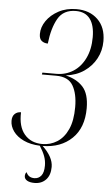

<svg xmlns="http://www.w3.org/2000/svg" viewBox="-61 -764 581 1012"><g transform="rotate(5 229.0 -258.0)"><path d="M161 208Q136 208 121.5 199.5Q107 191 107 175Q107 171 108.5 165.5Q110 160 115 155Q126 183 158 183Q180 183 194 166Q208 149 208 112Q208 87 199.5 63.5Q191 40 172 10Q122 8 86 -9Q50 -26 31 -52.5Q12 -79 12 -108Q12 -132 25 -144.5Q38 -157 58 -157Q55 -81 89.5 -40.5Q124 0 184 0Q227 0 262.5 -22.5Q298 -45 319 -91Q340 -137 340 -209Q340 -280 315 -322.5Q290 -365 226 -365H150L152 -375H226Q275 -375 314.5 -400Q354 -425 377 -472.5Q400 -520 400 -584Q400 -647 375 -680.5Q350 -714 300 -714Q234 -714 205 -663Q176 -612 167 -530Q148 -530 134.5 -540.5Q121 -551 121 -577Q121 -613 144 -646.5Q167 -680 208 -702Q249 -724 302 -724Q372 -724 415 -682.5Q458 -641 458 -568Q458 -518 435.5 -476Q413 -434 372.5 -406Q332 -378 276 -371Q335 -357 368 -320.5Q401 -284 401 -208Q401 -105 342 -48Q283 9 187 10Q244 64 244 116Q244 160 221 184Q198 208 161 208Z"/></g></svg>

Font: Noto Serif Display ExtraCondensed Light
Style: Italic
Weight: 300
Width: 2
Italic angle: -12°
Designer: Monotype Design Team
Foundry: Monotype Imaging Inc.
Version: Version 2.009